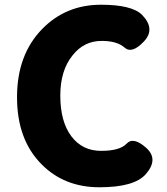

<svg xmlns="http://www.w3.org/2000/svg" viewBox="-20 -778 707 812"><path d="M156 -83Q52 -187 52 -367Q52 -547 159 -656Q259 -758 407 -758Q538 -758 581 -715Q639 -655 588 -602Q538 -549 506.5 -577Q475 -605 410 -605Q335 -605 287 -544Q235 -480 235 -374Q235 -264 281.5 -202Q328 -140 407.5 -140Q487 -140 515.5 -170.5Q544 -201 598 -153Q652 -105 597 -42Q549 14 400.5 14Q252 14 156 -83Z"/></svg>

Font: Resource Han Rounded TW Heavy
Style: Regular
Weight: 900
Designer: Cyano Hao (round all glyphs); Ryoko NISHIZUKA 西塚涼子 (kana, bopomofo & ideographs); Paul D. Hunt (Latin, Greek & Cyrillic)
Foundry: Cyano Hao
Version: 0.990